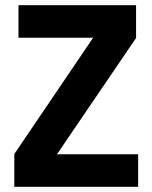

<svg xmlns="http://www.w3.org/2000/svg" viewBox="-20 -718 586 738"><path d="M511 -125V0H35V-126L338 -573H51V-698H503V-572L199 -125Z"/></svg>

Font: IBM Plex Sans Condensed
Style: Bold
Weight: 700
Width: 3
Designer: Mike Abbink, Paul van der Laan, Pieter van Rosmalen
Foundry: Bold Monday
Version: Version 3.201